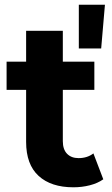

<svg xmlns="http://www.w3.org/2000/svg" viewBox="-20 -788 475 816"><path d="M292 8Q197 8 144 -40.5Q91 -89 91 -185V-406H8V-526H91V-657H247V-526H381V-406H247V-188Q247 -153 265 -134.5Q283 -116 314 -116Q351 -116 377 -136L419 -26Q395 -9 361.5 -0.5Q328 8 292 8ZM315 -582V-768H426L410 -582Z"/></svg>

Font: Montserrat Z
Style: Bold
Weight: 700
Designer: Julieta Ulanovsky
Foundry: Julieta Ulanovsky
Version: Version 8.000